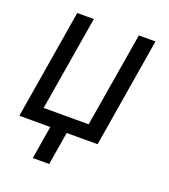

<svg xmlns="http://www.w3.org/2000/svg" viewBox="-126 -611 753 858"><g transform="rotate(20 250.0 -181.5)"><path d="M129 157 155 0H8L94 -520H173L98 -70H312L387 -520H466L380 0H233L207 157Z"/></g></svg>

Font: Iosevka Term Curly Oblique
Style: Regular
Weight: 400
Italic angle: -9°
Designer: Belleve Invis
Foundry: Belleve Invis
Version: Version 32.3.0